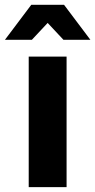

<svg xmlns="http://www.w3.org/2000/svg" viewBox="-46 -771 392 791"><path d="M72.3 0V-537.9H228.3V0ZM-25.7 -607 82.9 -751.3H217.8L326.4 -607H215.4L103.4 -726.7H197.3L85.3 -607Z"/></svg>

Font: Montserrat Alternates Thin
Style: Regular
Weight: 100
Designer: Julieta Ulanovsky
Foundry: Julieta Ulanovsky
Version: Version 9.000